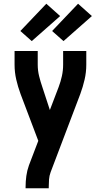

<svg xmlns="http://www.w3.org/2000/svg" viewBox="-20 -793 540 1028"><path d="M241 215H117V208Q117 178 121 149Q125 120 135 92L185 -39L90 -290Q76 -328 67 -367Q58 -406 58 -447V-520H182V-447Q182 -415 189.5 -385Q197 -355 207 -326L247 -204L294 -327Q305 -356 311.5 -386Q318 -416 318 -447V-520H442V-447Q442 -406 433 -367Q424 -328 410 -290L251 129Q244 148 242.5 168Q241 188 241 208ZM320 -573 259 -627 398 -773 472 -707ZM150 -573 89 -627 228 -773 302 -707Z"/></svg>

Font: Iosevka Term Curly Extrabold
Style: Regular
Weight: 800
Designer: Belleve Invis
Foundry: Belleve Invis
Version: Version 32.3.0